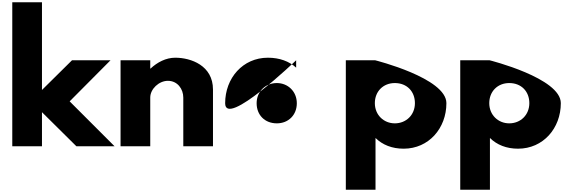

<svg xmlns="http://www.w3.org/2000/svg" viewBox="-20 -1310 5078 1720"><path d="M970 -770H625L356 -504V-1290H90V0H356V-305L664 0H1006L604 -402Z M1060 0H1326V-436C1326 -513 1404 -586 1484 -586C1570 -586 1622 -513 1622 -436V0H1888V-508C1888 -723 1691 -793 1550 -793C1466 -793 1389 -752 1329 -696H1326V-770H1060Z M1997 -385C1997 -160 2633 -770 2633 -770V-704C2570 -761 2484 -793 2380 -793C2155 -793 1997 -610 1997 -385ZM2279 -385C2279 -491 2359 -566 2460 -566C2559 -566 2639 -491 2639 -385C2639 -280 2564 -205 2460 -205C2352 -205 2279 -280 2279 -385Z M3979 -386C3979 -611 3341 -770 3341 -770H3078V390H3344V-74C3407 -12 3492 22 3596 22C3821 22 3979 -161 3979 -386ZM3697 -386C3697 -280 3618 -205 3517 -205C3418 -205 3338 -280 3338 -386C3338 -491 3413 -566 3517 -566C3625 -566 3697 -491 3697 -386Z M5004 -386C5004 -611 4366 -770 4366 -770H4103V390H4369V-74C4432 -12 4517 22 4621 22C4846 22 5004 -161 5004 -386ZM4722 -386C4722 -280 4643 -205 4542 -205C4443 -205 4363 -280 4363 -386C4363 -491 4438 -566 4542 -566C4650 -566 4722 -491 4722 -386Z"/></svg>

Font: Hussar Dziwak
Style: Regular
Weight: 400
Version: Version 1.022